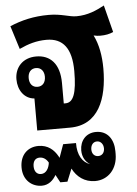

<svg xmlns="http://www.w3.org/2000/svg" viewBox="-59 -643 688 967"><g transform="rotate(-5 285.0 -159.5)"><path d="M114 0H280C423 0 473 -128 473 -282C473 -347 462 -405 439 -451V-452C451 -449 462 -448 472 -448C498 -448 519 -452 538 -461L503 -598C464 -577 419 -556 361 -556C324 -556 287 -575 222 -575C146 -575 84 -560 25 -535L62 -417C107 -438 149 -451 200 -451C284 -451 326 -396 326 -282C326 -169 307 -124 268 -124H259V-227C259 -326 211 -372 141 -372C72 -372 32 -325 32 -266C32 -211 63 -166 114 -162ZM135 -219C109 -219 94 -238 94 -267C94 -295 109 -314 135 -314C160 -314 176 -295 176 -267C176 -237 160 -219 135 -219ZM113 279C148 279 171 257 186 231L207 270H243L269 206C290 248 329 279 383 279C448 279 497 228 497 152V138C497 79 467 33 408 33C357 33 326 71 326 119C326 153 342 179 365 192C326 180 302 140 303 80H238L214 147L210 139C191 105 161 78 113 78C60 78 19 114 19 179C19 244 64 279 113 279ZM409 155C389 155 377 140 377 119C377 97 389 81 409 81C427 81 441 97 441 119C441 141 428 155 409 155ZM114 220C94 220 80 205 80 178C80 154 91 137 114 137C133 137 148 148 158 166C155 193 141 220 114 220Z"/></g></svg>

Font: Noto Sans Thai Looped Condensed ExtraBold
Style: Regular
Weight: 800
Width: 3
Designer: Sasikarn Vongin, Ben Mitchell
Foundry: The Fontpad Ltd
Version: Version 1.001